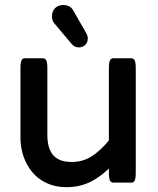

<svg xmlns="http://www.w3.org/2000/svg" viewBox="-20 -735 635 774"><path d="M62.5 -181.6V-459Q62.5 -474.1 63.7 -480.7Q64.9 -487.3 66.2 -490.5Q67.4 -493.7 70.6 -496.8Q73.7 -500 79.1 -500H154.3Q159.7 -500 163.1 -496.1Q167.5 -491.7 169.2 -482.9Q170.9 -474.1 170.9 -459V-191.4Q170.9 -132.8 197.8 -106Q221.7 -82 268.6 -82Q313 -82 348.1 -104Q383.8 -126 418.9 -168.9V-459Q418.9 -474.1 420.7 -483.2Q422.4 -492.2 426.3 -496.1Q430.2 -500 435.5 -500H510.7Q516.1 -500 520 -496.1Q523.9 -492.2 525.6 -483.2Q527.3 -474.1 527.3 -459V-40Q527.3 -24.9 526.1 -18.3Q524.9 -11.7 523.7 -8.5Q522.5 -5.4 519.3 -2.2Q516.1 1 510.7 1H435.5Q430.2 1 427 -2.2Q423.8 -5.4 422.6 -8.5Q421.4 -11.7 420.2 -18.3Q418.9 -24.9 418.9 -40V-55.7Q384.8 -22.9 348.6 -3.9Q303.7 19.5 247.8 19.5Q191.9 19.5 148.9 -7.3Q107.9 -33.2 85 -80.1Q62.5 -126 62.5 -181.6ZM334 -580.1Q334 -564.5 323.7 -554.2Q313.5 -543.9 297.9 -543.9Q280.3 -543.9 268.6 -558.1L201.7 -637.7Q189.5 -649.9 189.5 -668.9Q189.5 -690.4 202.4 -702.6Q215.3 -714.8 235.4 -714.8Q264.2 -714.8 276.4 -690.9L326.2 -604Q334 -590.3 334 -580.1Z"/></svg>

Font: YuPearl-SemiBold
Style: SemiBold
Weight: 600
Designer: Max Yao
Foundry: Max-Everyday
Version: Version 1.011; ttfautohint (v1.8.3)